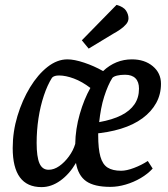

<svg xmlns="http://www.w3.org/2000/svg" viewBox="-20 -756 688 786"><path d="M150 10Q32 10 32 -150Q32 -217 51.5 -281.5Q71 -346 103 -398.5Q135 -451 174.5 -482Q214 -513 256 -513Q284 -513 324.5 -499.5Q365 -486 402 -465Q453 -513 520 -513Q572 -513 605.5 -485Q639 -457 639 -413Q639 -370 619.5 -334.5Q600 -299 563.5 -272Q527 -245 475 -229Q423 -213 358 -208L382 -238V-202Q382 -147 391 -115Q400 -83 420.5 -70Q441 -57 476 -57Q498 -57 528.5 -68.5Q559 -80 585 -97L605 -66Q585 -44 556 -27Q527 -10 494.5 -0.5Q462 9 432 9Q366 9 333 -14Q300 -37 291 -89Q264 -43 227 -16.5Q190 10 150 10ZM179 -61Q201 -61 222.5 -76Q244 -91 262 -115.5Q280 -140 288 -167Q289 -228 306.5 -289Q324 -350 350 -396Q316 -422 282.5 -434.5Q249 -447 222 -447Q212 -447 205 -445Q198 -443 193 -438Q174 -408 159.5 -364.5Q145 -321 137.5 -271.5Q130 -222 130 -171Q130 -114 141.5 -87.5Q153 -61 179 -61ZM386 -256Q441 -266 476.5 -284Q512 -302 530.5 -329Q549 -356 549 -393Q549 -421 534.5 -435.5Q520 -450 492 -450Q473 -450 459 -446.5Q445 -443 440 -437Q431 -423 422.5 -403.5Q414 -384 406.5 -360.5Q399 -337 394 -310.5Q389 -284 386 -256ZM343 -557 315 -591 457 -736Q486 -728 496 -712.5Q506 -697 506 -681Q506 -668 496 -656.5Q486 -645 471.5 -635Q457 -625 442 -617Z"/></svg>

Font: Faustina Light Medium
Style: Italic
Weight: 500
Italic angle: -8°
Version: Version 1.200